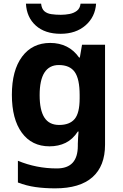

<svg xmlns="http://www.w3.org/2000/svg" viewBox="-20 -791 673 1051"><path d="M255 -556Q305 -556 345 -536Q385 -516 413 -476H417L429 -546H555V1Q555 118 486 179Q417 240 282 240Q224 240 174.5 233Q125 226 78 208V89Q179 131 291 131Q349 131 377.5 100Q406 69 406 7V-4Q406 -21 407.5 -39Q409 -57 410 -71H406Q378 -28 339 -9Q300 10 251 10Q154 10 99.5 -64.5Q45 -139 45 -272Q45 -406 101 -481Q157 -556 255 -556ZM302 -435Q250 -435 223.5 -394Q197 -353 197 -270Q197 -188 223 -147.5Q249 -107 304 -107Q361 -107 388.5 -139.5Q416 -172 416 -253V-271Q416 -359 389 -397Q362 -435 302 -435ZM506 -771Q501 -698 448 -652Q395 -606 312 -606Q226 -606 176 -651Q126 -696 122 -771H205Q208 -743 222.5 -730Q237 -717 261 -713.5Q285 -710 313 -710Q337 -710 360.5 -714.5Q384 -719 401 -732Q418 -745 421 -771Z"/></svg>

Font: Noto Sans Adlam Unjoined
Style: Regular
Weight: 400
Designer: Mark Jamra, Neil Patel
Foundry: JamraPatel LLC
Version: Version 3.001